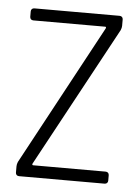

<svg xmlns="http://www.w3.org/2000/svg" viewBox="-43 -537 413 572"><g transform="rotate(5 163.5 -251.0)"><path d="M35 0H291C297 0 301 -4 301 -10V-26C301 -32 297 -36 291 -36H74C71 -36 71 -39 72 -41L299 -460C301 -465 302 -469 302 -473V-492C302 -498 298 -502 292 -502H37C31 -502 27 -498 27 -492V-476C27 -470 31 -466 37 -466H252C255 -466 255 -464 254 -461L28 -42C26 -37 25 -33 25 -29V-10C25 -4 29 0 35 0Z"/></g></svg>

Font: Barlow Condensed ExtraLight
Style: Regular
Weight: 275
Width: 3
Designer: Jeremy Tribby
Foundry: Tribby Type
Version: Version 1.422;hotconv 1.0.109;makeotfexe 2.5.65596